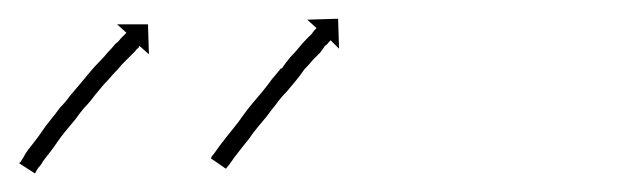

<svg xmlns="http://www.w3.org/2000/svg" viewBox="-35 -172 682 205"><path d="M-13 1Q-12 -1 -10 -4Q-10 -4 -10 -4Q-10 -4 -10 -4Q-10 -4 -10 -4Q-10 -4 -10 -4Q-8 -8 -5 -12Q-5 -12 -5 -12Q-5 -12 -5 -12Q-5 -12 -5 -12Q-5 -12 -5 -12Q-2 -16 2 -21Q6 -26 10 -32Q14 -38 19 -44Q24 -50 29 -57Q35 -63 40 -70Q45 -76 51 -83Q56 -89 61 -95Q66 -101 71 -106Q76 -111 80 -116Q85 -121 88 -125Q92 -128 94 -131Q97 -134 98 -135Q99 -136 100 -137L90 -146H123L124 -114L114 -123Q113 -122 113 -121Q111 -120 109 -117Q106 -114 103 -111Q99 -107 95 -103Q91 -98 86 -93Q81 -87 76 -82Q71 -76 66 -70Q61 -63 55 -57Q50 -51 45 -44Q40 -38 35 -32Q30 -26 26 -20Q22 -14 18 -9Q14 -4 11 0Q11 0 11 0Q11 0 11 0Q11 0 11 0Q11 0 11 0Q9 4 6 7Q6 7 6 7Q6 7 6 7Q6 7 6 7Q6 7 6 7Q4 10 3 12Q3 13 2 13L-15 2Q-14 2 -13 1ZM191 -5Q193 -7 195 -10Q197 -13 200 -17Q203 -21 207 -26Q211 -31 215 -36Q220 -42 224 -48Q229 -55 234 -61Q239 -67 245 -74Q250 -80 255 -87Q260 -93 265 -99H266Q270 -105 275 -111Q280 -116 284 -121Q288 -126 292 -130Q295 -133 298 -136Q300 -139 301 -140Q302 -141 303 -142L293 -151L326 -152L327 -120L318 -129Q317 -128 316 -127Q315 -125 312 -123Q310 -120 307 -116Q303 -112 299 -108Q295 -103 290 -98Q286 -92 281 -86Q276 -80 271 -74Q265 -68 260 -61Q255 -55 250 -48Q245 -42 240 -36Q235 -30 231 -24Q227 -19 223 -14Q219 -9 216 -5Q213 -1 211 2Q209 5 207 7Q207 8 206 8L190 -3Q191 -4 191 -5Z"/></svg>

Font: FRB American Cursive Just Arrows
Style: Italic
Weight: 400
Italic angle: -25°
Version: Version 2.0;Modular Font Editor K font №1